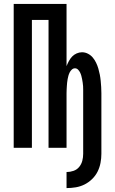

<svg xmlns="http://www.w3.org/2000/svg" viewBox="-20 -755 588 981"><path d="M320 206V124Q338 124 355.5 118Q373 112 384.5 98Q396 84 400.5 66.5Q405 49 405 31V-279Q405 -288 405 -297Q405 -306 404.5 -315Q404 -324 402.5 -333Q401 -342 399.5 -350.5Q398 -359 395.5 -368Q393 -377 389 -385Q385 -393 378.5 -399.5Q372 -406 363 -406Q354 -406 347 -399.5Q340 -393 336 -385Q332 -377 329.5 -368Q327 -359 325.5 -350.5Q324 -342 323 -333Q322 -324 321.5 -315Q321 -306 320.5 -297Q320 -288 320 -279V0H228V-653H143V0H50V-735H320V-417Q325 -430 332 -443Q339 -456 348.5 -466Q358 -476 371.5 -482Q385 -488 399 -488Q415 -488 429.5 -480.5Q444 -473 454 -461Q464 -449 471 -434.5Q478 -420 482.5 -404.5Q487 -389 490 -373.5Q493 -358 494.5 -342Q496 -326 497 -310.5Q498 -295 498 -279V31Q498 54 493.5 77.5Q489 101 478.5 122Q468 143 450.5 160Q433 177 412 187.5Q391 198 367.5 202Q344 206 320 206Z"/></svg>

Font: Iosevka Semi-Condensed Medium
Style: Regular
Weight: 500
Monospace: yes
Designer: Belleve Invis
Foundry: Belleve Invis
Version: Version 27.3.5